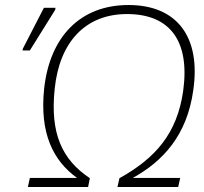

<svg xmlns="http://www.w3.org/2000/svg" viewBox="-20 -745 813 765"><path d="M91 0H331L338 -35C227 -109 179 -213 198 -392C217 -576 319 -689 486 -689C657 -689 737 -582 710 -384C686 -212 598 -114 456 -35L448 0H690L698 -36H509C630 -103 725 -206 750 -385C781 -597 686 -725 492 -725C300 -725 179 -599 156 -393C137 -213 192 -105 287 -36H99ZM70 -544H99L200 -706L201 -714H155L71 -551Z"/></svg>

Font: Noto Sans ExtraLight
Style: Italic
Weight: 200
Italic angle: -12°
Designer: Monotype Design Team
Foundry: Monotype Imaging Inc.
Version: Version 2.013